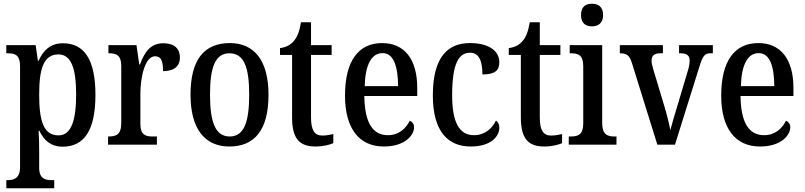

<svg xmlns="http://www.w3.org/2000/svg" viewBox="-20 -779 4333 1034"><path d="M14 235H272V191H256C224 191 191 183 191 125V38C191 -2 190 -43 188 -75H192C216 -23 255 11 317 11C432 11 494 -75 494 -268C494 -461 432 -546 319 -546C252 -546 213 -508 188 -452H184L172 -536H14V-492H24C60 -492 88 -483 88 -424V121C88 182 54 191 22 191H14ZM295 -50C214 -50 191 -128 191 -270C191 -407 214 -486 295 -486C363 -486 390 -411 390 -271C390 -129 363 -50 295 -50Z M562 0H825V-44H801C765 -44 736 -52 736 -111V-274C736 -361 760 -476 815 -476C848 -476 858 -451 858 -396C920 -396 949 -424 949 -469C949 -515 921 -546 860 -546C789 -546 758 -497 734 -432H730L715 -536H564V-492H567C605 -492 633 -483 633 -424V-116C633 -53 604 -44 565 -44H562Z M1215 10C1353 10 1426 -81 1426 -269C1426 -456 1347 -547 1218 -547C1078 -547 1006 -456 1006 -269C1006 -81 1086 10 1215 10ZM1217 -44C1140 -44 1111 -121 1111 -269C1111 -417 1139 -492 1216 -492C1294 -492 1322 -417 1322 -269C1322 -121 1294 -44 1217 -44Z M1679 10C1722 10 1757 0 1775 -8V-57C1756 -53 1738 -49 1715 -49C1674 -49 1655 -78 1655 -147V-483H1766V-536H1655V-659H1601C1592 -607 1581 -580 1563 -559C1545 -537 1520 -524 1488 -520V-483H1553V-146C1553 -30 1595 10 1679 10Z M2047 10C2160 10 2210 -50 2210 -94C2210 -112 2199 -124 2187 -129C2166 -87 2128 -51 2069 -51C1988 -51 1944 -116 1942 -262H2227V-305C2227 -463 2156 -547 2038 -547C1911 -547 1838 -452 1838 -264C1838 -90 1912 10 2047 10ZM2124 -315H1944C1947 -429 1980 -493 2040 -493C2100 -493 2123 -422 2124 -315Z M2515 10C2626 10 2669 -46 2669 -91C2669 -110 2662 -122 2651 -130C2631 -87 2591 -51 2532 -51C2451 -51 2415 -125 2415 -266C2415 -443 2453 -495 2512 -495C2564 -495 2578 -442 2578 -378C2645 -378 2669 -399 2669 -444C2669 -508 2608 -547 2511 -547C2398 -547 2311 -480 2311 -265C2311 -68 2395 10 2515 10Z M2911 10C2954 10 2989 0 3007 -8V-57C2988 -53 2970 -49 2947 -49C2906 -49 2887 -78 2887 -147V-483H2998V-536H2887V-659H2833C2824 -607 2813 -580 2795 -559C2777 -537 2752 -524 2720 -520V-483H2785V-146C2785 -30 2827 10 2911 10Z M3168 -637C3201 -637 3228 -654 3228 -698C3228 -743 3201 -759 3168 -759C3134 -759 3109 -743 3109 -698C3109 -654 3134 -637 3168 -637ZM3043 0H3300V-44H3289C3250 -44 3223 -55 3223 -117V-536H3048V-492H3057C3095 -492 3121 -481 3121 -423V-113C3121 -54 3093 -44 3054 -44H3043Z M3383 -440 3520 0H3615L3745 -415C3764 -477 3774 -492 3805 -492H3819V-536H3637V-492H3647C3678 -492 3694 -479 3694 -455C3694 -436 3691 -418 3682 -390L3627 -206C3611 -155 3597 -104 3590 -78C3584 -112 3569 -172 3554 -220L3498 -406C3493 -423 3489 -438 3489 -454C3489 -478 3503 -492 3535 -492H3550V-536H3318V-492C3354 -492 3370 -482 3383 -440Z M4073 10C4186 10 4236 -50 4236 -94C4236 -112 4225 -124 4213 -129C4192 -87 4154 -51 4095 -51C4014 -51 3970 -116 3968 -262H4253V-305C4253 -463 4182 -547 4064 -547C3937 -547 3864 -452 3864 -264C3864 -90 3938 10 4073 10ZM4150 -315H3970C3973 -429 4006 -493 4066 -493C4126 -493 4149 -422 4150 -315Z"/></svg>

Font: Noto Serif Hebrew Condensed Medium
Style: Regular
Weight: 500
Width: 3
Designer: Monotype Design Team
Foundry: Monotype Imaging Inc.
Version: Version 2.004